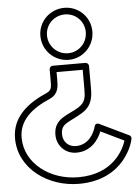

<svg xmlns="http://www.w3.org/2000/svg" viewBox="-78 -953 1051 1449"><g transform="rotate(-5 447.5 -228.5)"><path d="M465 -551C382.8 -551 317 -616.8 317 -699C317 -780 382.5 -845 465 -845C546.3 -845 611 -780.3 611 -699C611 -616.5 546 -551 465 -551ZM465 -501C574 -501 661 -589.5 661 -699C661 -807.7 573.7 -895 465 -895C355.5 -895 267 -808 267 -699C267 -589.2 355.2 -501 465 -501ZM870.9 106.5 650.9 0.5C644.6 -2.5 622.9 -10.2 615.8 16.6C600.1 76 553.3 152 462 152C407.3 152 365 112.3 365 54C365 -32.6 428.1 -28.8 531.4 -93.9C610.1 -143.7 613 -213.3 613 -279V-442C613 -457.1 598.7 -467 588 -467H340C324.9 -467 315 -452.7 315 -442V-358C315 -306.5 314.1 -283.2 277.9 -266.9C131.9 -204 9 -108.2 9 54C9 284.2 226.9 438 461 438C813.1 438 885 149.2 885 129C885 119.4 879.3 110.5 870.9 106.5ZM830.7 142.6C811.1 203.9 729.2 388 461 388C245.1 388 59 247.8 59 54C59 -77.8 156.1 -160 298.1 -221.1C363.9 -250.8 365 -309.5 365 -358V-417H563V-279C563 -212.7 561.9 -172.3 504.7 -136.1C423.9 -85.2 315 -71.4 315 54C315 139.7 380.7 202 462 202C570.1 202 629.5 123.3 654.9 57.9Z"/></g></svg>

Font: Poland Can Into
Style: BigWritingsOLn
Weight: 700
Foundry: Cannot Into Space Fonts
Version: Version 0.92